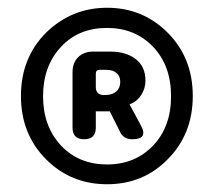

<svg xmlns="http://www.w3.org/2000/svg" viewBox="-20 -831 553 495"><path d="M256 -356Q163 -356 99 -420Q34 -485 34 -583.5Q34 -682 99 -747Q165 -811 256 -811Q348 -811 412 -747Q477 -682 477 -583.5Q477 -485 412 -420Q349 -356 256 -356ZM256 -407Q328 -407 374.5 -455.5Q421 -504 421 -583Q421 -662 374.5 -710.5Q328 -759 256 -759Q183 -759 138 -711Q91 -661 91 -583Q91 -505 138 -455Q184 -407 256 -407ZM197 -472Q167 -472 167 -502V-585V-645Q167 -669 181.5 -683.5Q196 -698 220 -698H264Q304 -698 328 -680Q355 -661 355 -623Q355 -603 344 -586Q333 -569 314 -562L343 -508Q363 -472 321 -472Q298 -472 289 -492L263 -544H227V-502Q227 -472 197 -472ZM248 -586H251Q269 -586 279.5 -595Q290 -604 290 -619.5Q290 -635 281 -642Q272 -651 253 -651H237Q227 -651 227 -641V-607Q227 -586 248 -586Z"/></svg>

Font: GenSenRounded2 TW B
Style: Regular
Weight: 700
Version: Version 2.000;PS 2;hotconv 16.6.51;makeotf.lib2.5.65220 DEVE